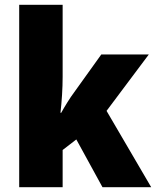

<svg xmlns="http://www.w3.org/2000/svg" viewBox="-20 -780 650 800"><path d="M241 -460Q241 -424 238.5 -384.5Q236 -345 232 -310H235Q246 -330 261 -354Q276 -378 288 -394L402 -553H600L424 -318L610 0H407L298 -199L241 -155V0H60V-760H241Z"/></svg>

Font: Noto Sans Khmer UI SemiCondensed Black
Style: Regular
Weight: 900
Width: 4
Designer: Danh Hong and the Monotype Design Team
Foundry: Monotype Imaging Inc.
Version: Version 2.002; ttfautohint (v1.8.4.7-5d5b)